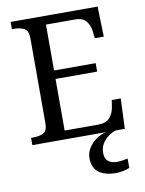

<svg xmlns="http://www.w3.org/2000/svg" viewBox="-99 -766 807 1070"><g transform="rotate(-10 304.0 -231.0)"><path d="M37.1 0V-41H49.8Q82 -41 106 -52.2Q129.9 -63.5 129.9 -106.4V-585.9Q129.9 -631.8 106.4 -644Q83 -656.2 49.8 -656.2H37.1V-697.3H529.3L534.2 -526.4H483.4L478.5 -568.4Q474.6 -600.6 455.6 -624.5Q436.5 -648.4 392.6 -648.4H228.5V-388.7H463.9V-340.8H228.5V-48.8H417Q462.9 -48.8 483.9 -72.8Q504.9 -96.7 509.8 -128.9L516.6 -170.9H567.4L560.5 0ZM471.7 234.4Q409.2 234.4 373.5 208.5Q337.9 182.6 337.9 127Q337.9 96.7 354.5 70.3Q371.1 43.9 397 25.4Q422.9 6.8 453.1 0H508.8Q488.3 5.9 467.3 21Q446.3 36.1 432.1 58.6Q418 81.1 418 112.3Q418 144.5 437 159.2Q456.1 173.8 485.4 173.8Q499 173.8 514.2 171.9Q529.3 169.9 546.9 166V218.8Q531.2 225.6 509.3 230Q487.3 234.4 471.7 234.4Z"/></g></svg>

Font: Noto Serif Todhri
Style: Regular
Weight: 400
Designer: Mikhail Merkuryev
Version: Version 1.000; ttfautohint (v1.8.4.7-5d5b)